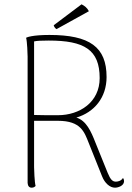

<svg xmlns="http://www.w3.org/2000/svg" viewBox="-20 -862 612 890"><path d="M242 -727 392 -810C384 -826 372 -835 358 -842L229 -745C230 -739 236 -730 242 -727ZM550 -37C541 -22 524 -20 517 -20C502 -20 492 -29 479 -61L422 -202C402 -253 380 -303 334 -317C416 -341 474 -409 474 -505C474 -644 396 -700 209 -700C130 -700 104 -689 101 -687C106 -670 108 -609 108 -600V-14C109 0 115 8 127 8C136 8 141 4 145 0C140 -17 138 -78 138 -87V-302H249C355 -302 371 -250 391 -200L453 -45C466 -12 490 8 513 8C528 8 555 -1 555 -22C555 -27 554 -32 550 -37ZM138 -329V-670C150 -673 173 -674 206 -674C370 -674 442 -632 442 -500C442 -388 349 -328 249 -328C201 -328 166 -328 138 -329Z"/></svg>

Font: Arima Koshi Thin
Style: Regular
Weight: 250
Designer: Joana Correia and Natanael Gama
Foundry: NDISCOVER
Version: Version 1.019;PS 001.019;hotconv 1.0.88;makeotf.lib2.5.64775